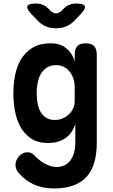

<svg xmlns="http://www.w3.org/2000/svg" viewBox="-20 -805 640 1086"><path d="M406 -105.3Q399.1 -80.2 385.6 -60Q372.2 -39.9 352.6 -25.7Q333.1 -11.5 308 -3.7Q282.9 4 253.4 4Q193.4 4 155.2 -22Q117 -48.1 94.9 -88.8Q72.9 -129.6 64.2 -179.5Q55.5 -229.4 55.5 -276.1Q55.5 -325.2 64.5 -375.2Q73.6 -425.3 97.3 -466.6Q121.1 -508 162.5 -534Q203.9 -560 269 -560Q319.1 -560 353.4 -533.1Q387.8 -506.1 402.5 -458.1V-494Q402.5 -527.5 417 -543.7Q431.5 -560 465 -560Q498.5 -560 513 -543.7Q527.5 -527.5 527.5 -494V0Q527.5 64.4 513.7 113.1Q499.8 161.7 470 194.7Q440.1 227.7 393.8 244.4Q347.5 261 283.6 261Q252.1 261 224.1 255.2Q196.1 249.4 171.3 238.3Q146.6 227.1 125.2 210.9Q103.9 194.7 85.7 173.5Q77 163.1 72.2 151.3Q67.5 139.5 67.5 127Q67.5 114.8 72.6 102.4Q77.7 89.9 86.8 79.6Q96 69.4 108.1 62.8Q120.3 56.3 134.8 56.3Q145.1 56.3 154.5 59.7Q163.9 63.2 171.6 71.5Q183.3 83.8 197.6 95.9Q212 108.1 228.1 117.6Q244.3 127.1 262.9 133.3Q281.6 139.5 301.9 139.5Q323.4 139.5 342.5 131.3Q361.6 123.1 375.6 105.6Q389.6 88.1 397.8 62Q406 36 406 0ZM289.7 -126.5Q313.9 -126.5 334.4 -135.2Q354.8 -143.9 369.9 -158.4Q385.1 -172.8 393.8 -192Q402.5 -211.1 402.5 -232.3V-315.3Q402.5 -337.9 395.2 -359.6Q388 -381.3 374.8 -398.5Q361.6 -415.7 342.2 -426.1Q322.9 -436.5 298.7 -436.5Q264.8 -436.5 243.3 -421.6Q221.8 -406.8 209.4 -383.8Q196.9 -360.9 192.2 -332.8Q187.5 -304.7 187.5 -277.2Q187.5 -250.1 191.9 -223.5Q196.2 -196.8 207.9 -175.1Q219.5 -153.4 239.4 -140Q259.3 -126.5 289.7 -126.5ZM183 -785Q204.2 -785 221.4 -777.9Q238.5 -770.9 254 -755.7L263.8 -746.2Q280.6 -729.4 297 -729.4Q313.4 -729.4 330.2 -746.2L339.7 -755.4Q355.2 -770.9 372.5 -777.9Q389.8 -785 411 -785Q453.4 -785 459.5 -770.5Q465.5 -756.1 436.6 -725.1L401.9 -689Q380.6 -666.3 354.2 -655.7Q327.8 -645 297 -645Q266.2 -645 239.9 -655.7Q213.7 -666.3 192.4 -689L157.4 -725.4Q128.8 -756.1 134.8 -770.5Q140.9 -785 183 -785Z"/></svg>

Font: Maple Mono
Style: Regular
Weight: 400
Monospace: yes
Designer: subframe7536
Version: Version 7.300